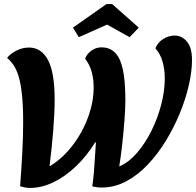

<svg xmlns="http://www.w3.org/2000/svg" viewBox="-20 -914 965 945"><path d="M128 11Q114 11 102 8.5Q90 6 79 3Q85 -76 89.5 -159Q94 -242 94 -309Q94 -393 88 -449Q82 -505 71 -540Q60 -575 45.5 -595.5Q31 -616 15 -629Q30 -649 60 -664.5Q90 -680 123 -680Q183 -680 216 -619Q249 -558 249 -423Q249 -359 242 -272Q235 -185 224 -97H227Q273 -125 312 -168Q351 -211 380 -263.5Q409 -316 425 -372.5Q441 -429 441 -483Q441 -525 431 -561Q421 -597 399 -625Q407 -648 429.5 -664.5Q452 -681 480 -681Q541 -681 569 -621Q597 -561 597 -421Q597 -378 592.5 -320.5Q588 -263 581.5 -203.5Q575 -144 567 -96H570Q615 -116 655 -162.5Q695 -209 725.5 -270.5Q756 -332 773.5 -399Q791 -466 791 -527Q791 -573 780 -611Q769 -649 745 -676Q755 -704 782.5 -721.5Q810 -739 840 -739Q875 -739 900 -709.5Q925 -680 925 -619Q925 -563 909.5 -495Q894 -427 865 -356.5Q836 -286 796 -220.5Q756 -155 706.5 -103Q657 -51 600 -21Q543 9 481 9Q469 9 457 7.5Q445 6 434 3Q439 -26 442 -64.5Q445 -103 447.5 -142.5Q450 -182 452 -213H448Q407 -146 354 -95.5Q301 -45 243 -17Q185 11 128 11ZM368 -731 339 -778 504 -894H532L663 -778L618 -731L507 -793Z"/></svg>

Font: Sansita Swashed SemiBold
Style: Regular
Weight: 600
Designer: Pablo Cosgaya
Foundry: Omnibus-Type
Version: Version 1.003; ttfautohint (v1.8.3)